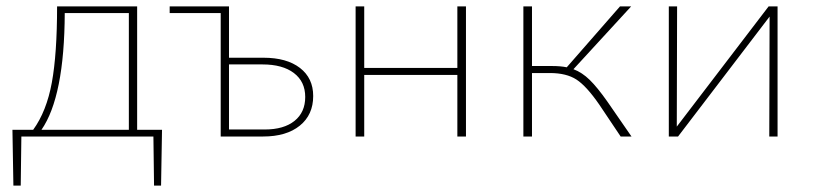

<svg xmlns="http://www.w3.org/2000/svg" viewBox="-20 -428 2548 602"><path d="M488 -21 485 154H463L461 0H47L45 154H22L19 -21H84Q126 -79 142.5 -169Q159 -259 159 -408H410V-21ZM110 -21H384V-387H183Q182 -125 110 -21Z M806 -247Q879 -247 920.5 -215Q962 -183 962 -127Q962 -68 920 -34Q878 0 805 0H672V-387H512V-408H698V-247ZM810 -22Q870 -22 903.5 -49Q937 -76 937 -124Q937 -172 901.5 -199Q866 -226 803 -226H698V-22Z M1414 -408H1441V0H1414V-193H1122V0H1095V-408H1122V-215H1414Z M1884 -110 1960 0H1926L1859 -100Q1819 -158 1787.5 -178.5Q1756 -199 1704 -199H1648V0H1621V-408H1648V-221H1711Q1738 -221 1757 -217L1924 -408H1959L1778 -211Q1805 -201 1829 -177.5Q1853 -154 1884 -110Z M2418 -408V0H2392L2393 -376L2106 0H2077V-408H2103L2102 -31L2390 -408Z"/></svg>

Font: EauTestText Extralight
Style: Italic
Weight: 250
Italic angle: -12°
Designer: Christian Thalmann (Catharsis Fonts)
Version: Version 0.001;PS 000.001;hotconv 1.0.88;makeotf.lib2.5.64775